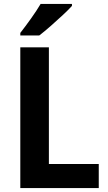

<svg xmlns="http://www.w3.org/2000/svg" viewBox="-20 -1047 549 974"><path d="M83 -93V-807H228V-215H481V-93ZM345 -1017Q329 -999 299 -971Q269 -943 236.5 -914.5Q204 -886 179 -867H83V-880Q108 -912 137 -952.5Q166 -993 186 -1027H345Z"/></svg>

Font: Noto Sans Telugu UI SemiCondensed
Style: Bold
Weight: 700
Width: 4
Designer: Jelle Bosma - Monotype Design Team
Foundry: Monotype Imaging Inc.
Version: Version 2.005; ttfautohint (v1.8.4.7-5d5b)